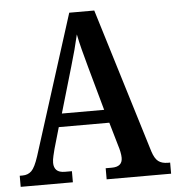

<svg xmlns="http://www.w3.org/2000/svg" viewBox="-52 -762 743 810"><g transform="rotate(-5 320.0 -357.0)"><path d="M3 0V-47H15Q38 -47 53 -61.5Q68 -76 83 -122L271 -714H377L565 -101Q575 -70 590 -58.5Q605 -47 631 -47H640V0H367V-47H393Q438 -47 438 -85Q438 -96 435 -110.5Q432 -125 428 -137L399 -237H185L159 -147Q156 -135 152 -118.5Q148 -102 148 -89Q148 -69 159 -58Q170 -47 195 -47H224V0ZM203 -293H382L330 -480Q319 -520 310 -554.5Q301 -589 295 -620Q281 -558 260 -488Z"/></g></svg>

Font: Noto Serif Lao Condensed SemiBold
Style: Regular
Weight: 600
Width: 3
Designer: Monotype Design Team
Foundry: Monotype Imaging Inc.
Version: Version 2.003; ttfautohint (v1.8.4.7-5d5b)